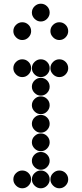

<svg xmlns="http://www.w3.org/2000/svg" viewBox="-20 -1018 440 1036"><path d="M52 -650Q52 -631 66.5 -616.5Q81 -602 100 -602Q120 -602 134 -616.5Q148 -631 148 -650Q148 -670 134 -684Q120 -698 100 -698Q81 -698 66.5 -684Q52 -670 52 -650ZM152 -650Q152 -631 166.5 -616.5Q181 -602 200 -602Q220 -602 234 -616.5Q248 -631 248 -650Q248 -670 234 -684Q220 -698 200 -698Q181 -698 166.5 -684Q152 -670 152 -650ZM252 -650Q252 -631 266.5 -616.5Q281 -602 300 -602Q320 -602 334 -616.5Q348 -631 348 -650Q348 -670 334 -684Q320 -698 300 -698Q281 -698 266.5 -684Q252 -670 252 -650ZM152 -550Q152 -531 166.5 -516.5Q181 -502 200 -502Q220 -502 234 -516.5Q248 -531 248 -550Q248 -570 234 -584Q220 -598 200 -598Q181 -598 166.5 -584Q152 -570 152 -550ZM152 -450Q152 -431 166.5 -416.5Q181 -402 200 -402Q220 -402 234 -416.5Q248 -431 248 -450Q248 -470 234 -484Q220 -498 200 -498Q181 -498 166.5 -484Q152 -470 152 -450ZM152 -350Q152 -331 166.5 -316.5Q181 -302 200 -302Q220 -302 234 -316.5Q248 -331 248 -350Q248 -370 234 -384Q220 -398 200 -398Q181 -398 166.5 -384Q152 -370 152 -350ZM152 -250Q152 -231 166.5 -216.5Q181 -202 200 -202Q220 -202 234 -216.5Q248 -231 248 -250Q248 -270 234 -284Q220 -298 200 -298Q181 -298 166.5 -284Q152 -270 152 -250ZM152 -150Q152 -131 166.5 -116.5Q181 -102 200 -102Q220 -102 234 -116.5Q248 -131 248 -150Q248 -170 234 -184Q220 -198 200 -198Q181 -198 166.5 -184Q152 -170 152 -150ZM52 -50Q52 -31 66.5 -16.5Q81 -2 100 -2Q120 -2 134 -16.5Q148 -31 148 -50Q148 -70 134 -84Q120 -98 100 -98Q81 -98 66.5 -84Q52 -70 52 -50ZM152 -50Q152 -31 166.5 -16.5Q181 -2 200 -2Q220 -2 234 -16.5Q248 -31 248 -50Q248 -70 234 -84Q220 -98 200 -98Q181 -98 166.5 -84Q152 -70 152 -50ZM252 -50Q252 -31 266.5 -16.5Q281 -2 300 -2Q320 -2 334 -16.5Q348 -31 348 -50Q348 -70 334 -84Q320 -98 300 -98Q281 -98 266.5 -84Q252 -70 252 -50ZM152 -950Q152 -931 166.5 -916.5Q181 -902 200 -902Q220 -902 234 -916.5Q248 -931 248 -950Q248 -970 234 -984Q220 -998 200 -998Q181 -998 166.5 -984Q152 -970 152 -950ZM52 -850Q52 -831 66.5 -816.5Q81 -802 100 -802Q120 -802 134 -816.5Q148 -831 148 -850Q148 -870 134 -884Q120 -898 100 -898Q81 -898 66.5 -884Q52 -870 52 -850ZM252 -850Q252 -831 266.5 -816.5Q281 -802 300 -802Q320 -802 334 -816.5Q348 -831 348 -850Q348 -870 334 -884Q320 -898 300 -898Q281 -898 266.5 -884Q252 -870 252 -850Z"/></svg>

Font: Matrix Sans Print
Style: Regular
Weight: 400
Designer: Brad Neil
Version: Version 1.100